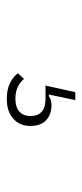

<svg xmlns="http://www.w3.org/2000/svg" viewBox="146 -190 247 580"><g transform="rotate(90 270.0 99.5)"><path d="M279 203Q250 203 230 192.5Q210 182 202 169L219 151Q229 163 243.5 170Q258 177 279 177Q304 177 317.5 165Q331 153 331 132Q331 86 279 86H239L259 -4H283L266 76H271Q282 68 298 68Q326 68 343.5 84Q361 100 361 132Q361 164 339 183.5Q317 203 279 203Z"/></g></svg>

Font: IBM Plex Sans Condensed ExtraLight
Style: Regular
Weight: 200
Width: 3
Designer: Mike Abbink, Paul van der Laan, Pieter van Rosmalen
Foundry: Bold Monday
Version: Version 1.3